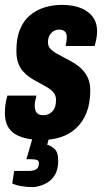

<svg xmlns="http://www.w3.org/2000/svg" viewBox="-25 -560 424 785"><path d="M149 12Q105 12 75 4Q45 -4 27.5 -18.5Q10 -33 2.5 -53Q-5 -73 -5 -98Q-5 -114 -3 -130.5Q-1 -147 5 -169H124Q120 -154 118.5 -145Q117 -136 117 -126Q117 -116 120.5 -107Q124 -98 132 -93.5Q140 -89 153 -89Q164 -89 173 -93Q182 -97 189.5 -105Q197 -113 200.5 -124Q204 -135 204 -151Q204 -166 197.5 -176.5Q191 -187 180 -195Q169 -203 155 -210.5Q141 -218 127 -226Q111 -234 96 -244.5Q81 -255 68.5 -269Q56 -283 49 -303.5Q42 -324 42 -352Q42 -404 56.5 -439.5Q71 -475 97 -497Q123 -519 156.5 -529.5Q190 -540 228 -540Q261 -540 287.5 -533Q314 -526 333.5 -511.5Q353 -497 362.5 -477.5Q372 -458 372 -431Q372 -418 369 -402Q366 -386 362 -372H243Q247 -391 247.5 -397.5Q248 -404 248 -408Q248 -419 244.5 -425.5Q241 -432 234 -435.5Q227 -439 217 -439Q208 -439 199.5 -435.5Q191 -432 184.5 -425Q178 -418 174.5 -408.5Q171 -399 171 -387Q171 -371 181.5 -360Q192 -349 208 -340.5Q224 -332 242 -322Q260 -313 278 -302Q296 -291 310.5 -276.5Q325 -262 334.5 -241Q344 -220 344 -190Q344 -138 329 -100Q314 -62 287.5 -37Q261 -12 225.5 0Q190 12 149 12ZM109 205Q85 205 62 201Q39 197 25 190L33 139H91Q111 139 122.5 132.5Q134 126 134 106Q134 97 126 94Q118 91 102 91H83L119 -33H185L168 32Q180 34 196.5 47.5Q213 61 213 96Q213 130 201.5 151.5Q190 173 172.5 184Q155 195 138 200Q121 205 109 205Z"/></svg>

Font: Archivo ExtraCondensed ExtraBold
Style: Italic
Weight: 800
Width: 2
Italic angle: -10°
Designer: Hector Gatti
Foundry: Omnibus-Type
Version: Version 2.001